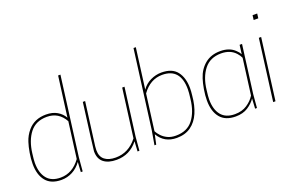

<svg xmlns="http://www.w3.org/2000/svg" viewBox="-97 -1176 2385 1558"><g transform="rotate(-20 1095.0 -397.0)"><path d="M212 6Q123 6 79 -47.5Q35 -101 35 -195Q35 -239 43.5 -289.5Q52 -340 64 -376Q80 -427 115 -468Q173 -536 273 -536Q329 -536 368.5 -513Q408 -490 429 -452L475 -800H495L406 -118L396 0H380L385 -86Q353 -41 308 -17.5Q263 6 212 6ZM212 -14Q315 -14 385 -111L426 -423Q375 -516 273 -516Q178 -516 126.5 -450.5Q75 -385 62 -277Q55 -224 55 -197Q55 -111 94 -62.5Q133 -14 212 -14Z M688 6Q617 6 577.5 -25.5Q538 -57 538 -121Q540 -149 590 -530H610L561 -156Q559 -139 559 -124Q559 -68 593 -41Q627 -14 688 -14Q800 -14 875 -111L930 -530H950L896 -118L886 0H870L875 -86Q803 6 688 6Z M1208 6Q1101 6 1049 -83L1031 0H1016L1037 -122L1126 -800H1146L1100 -450Q1129 -492 1175 -514Q1221 -536 1269 -536Q1362 -536 1404 -481.5Q1446 -427 1446 -337Q1446 -309 1442 -277Q1435 -192 1407.5 -128.5Q1380 -65 1330.5 -29.5Q1281 6 1208 6ZM1208 -14Q1305 -14 1356 -79.5Q1407 -145 1419 -253Q1426 -307 1426 -335Q1426 -516 1269 -516Q1166 -516 1096 -419L1055 -107Q1066 -86 1086 -64.5Q1106 -43 1136 -28.5Q1166 -14 1208 -14Z M1965 -530H1944ZM1717 6Q1628 6 1584 -47.5Q1540 -101 1540 -195Q1540 -239 1548.5 -290Q1557 -341 1569 -377Q1592 -449 1645 -492.5Q1698 -536 1778 -536Q1858 -536 1904 -490Q1924 -472 1934 -452L1944 -530H1965L1911 -118L1901 0H1885L1890 -86Q1866 -50 1823 -22Q1780 6 1717 6ZM1717 -14Q1779 -14 1822.5 -43Q1866 -72 1890 -111L1931 -423Q1922 -444 1902 -466Q1857 -516 1778 -516Q1683 -516 1631 -450Q1579 -384 1567 -277Q1560 -224 1560 -197Q1560 -111 1599 -62.5Q1638 -14 1717 -14Z M2061 0H2041L2110 -530H2130ZM2160 -680H2120L2125 -720H2165Z"/></g></svg>

Font: Tanohe Sans Thin
Style: Italic
Weight: 100
Designer: Village Type and Design LLC & Cristiano Sobral
Foundry: Cooper Hewitt Smithsonian Design Museum
Version: Version 1.00;September 29, 2021;FontCreator 13.0.0.2655 64-b